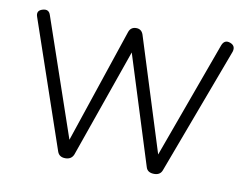

<svg xmlns="http://www.w3.org/2000/svg" viewBox="-58 -540 800 619"><g transform="rotate(10 342.0 -230.5)"><path d="M481 0Q459 0 454 -17L342 -373L217 -17Q210 0 190 0Q170 0 164 -17L22 -432Q14 -453 35 -459Q55 -465 61 -446L193 -61L319 -436Q325 -453 343 -453Q360 -453 366 -436L483 -64L622 -446Q630 -466 649 -459Q668 -452 662 -432L507 -17Q501 0 481 0Z"/></g></svg>

Font: Jura Light
Style: Regular
Weight: 300
Designer: Daniel Johnson, Alexei Vanyashin
Foundry: Daniel Johnson
Version: Version 5.103